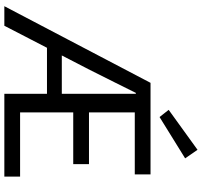

<svg xmlns="http://www.w3.org/2000/svg" viewBox="-42 -864 907 862"><g transform="rotate(90 411.0 -433.5)"><path d="M8.3 0 352.4 -656.3H763.5V-585.6H485V-380H717.3V-309.3H485V-70.7H773.5V0H401.5V-590.3H397.5Q371.3 -537.3 344.3 -483.3Q317.4 -429.3 290.3 -375.8L96.1 0ZM157.8 -191.4V-258H451.6V-191.4ZM505.9 -696.8 473.7 -737.8 653 -867.3 691.4 -811.7Z"/></g></svg>

Font: Source Sans Variable
Style: Regular
Weight: 200
Designer: Paul D. Hunt
Foundry: Adobe Systems Incorporated
Version: Version 3.006;hotconv 1.0.111;makeotfexe 2.5.65597